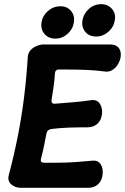

<svg xmlns="http://www.w3.org/2000/svg" viewBox="-20 -890 599 920"><path d="M558 -616Q555 -598 544.5 -581Q534 -564 518.5 -554.5Q503 -545 485 -547Q448 -552 412.5 -554Q377 -556 340 -556.5Q303 -557 263 -557Q253 -557 248 -551.5Q243 -546 243 -535Q241 -504 236.5 -472Q232 -440 227 -412Q226 -401 230.5 -396.5Q235 -392 244 -393Q288 -397 329 -400Q370 -403 417 -410Q446 -414 459.5 -391.5Q473 -369 468 -339Q464 -312 445.5 -296Q427 -280 400 -280Q352 -280 309.5 -278.5Q267 -277 227 -272Q218 -271 211.5 -266Q205 -261 203 -252Q197 -222 191 -191.5Q185 -161 176 -128Q174 -118 178.5 -114Q183 -110 193 -110Q235 -110 271 -110.5Q307 -111 343.5 -113.5Q380 -116 422 -120Q451 -123 463.5 -101Q476 -79 471 -49Q467 -22 448.5 -6Q430 10 403 10H81Q53 10 34 -6.5Q15 -23 22 -51Q48 -149 66 -241Q84 -333 95.5 -425.5Q107 -518 113 -616Q114 -635 125.5 -648.5Q137 -662 155 -669.5Q173 -677 191 -677H508Q536 -677 549 -660.5Q562 -644 558 -616ZM246 -705Q212 -705 193 -727.5Q174 -750 179 -783Q184 -815 210 -837.5Q236 -860 270 -860Q302 -860 320.5 -837.5Q339 -815 334 -783Q329 -750 303.5 -727.5Q278 -705 246 -705ZM441 -715Q407 -715 388.5 -737.5Q370 -760 375 -793Q381 -825 406 -847.5Q431 -870 465 -870Q497 -870 516.5 -847.5Q536 -825 530 -793Q525 -760 499 -737.5Q473 -715 441 -715Z"/></svg>

Font: Winky Sans SemiBold
Style: Italic
Weight: 600
Italic angle: -8.97852°
Designer: Simon Atzbach
Foundry: typofactur
Version: Version 1.205